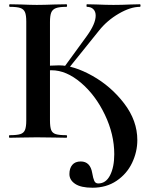

<svg xmlns="http://www.w3.org/2000/svg" viewBox="-20 -645 707 899"><path d="M305 170Q305 143 318.5 127Q332 111 358 111Q403 111 412 166Q416 190 421.5 202Q427 214 440 214Q476 214 495.5 175.5Q515 137 515 77Q515 -16 471 -108Q427 -200 358.5 -258Q290 -316 222 -316Q198 -316 163 -313L160 -333Q219 -339 256 -339Q325 -339 412.5 -290Q500 -241 561.5 -160.5Q623 -80 623 11Q623 66 598.5 117.5Q574 169 526 201.5Q478 234 413 234Q359 234 332 216Q305 198 305 170ZM25 -12Q59 -12 75 -17Q91 -22 97 -36.5Q103 -51 103 -81V-544Q103 -574 97 -588Q91 -602 75.5 -607.5Q60 -613 26 -613Q23 -613 23 -619Q23 -625 26 -625L79 -624Q125 -622 152 -622Q186 -622 236 -624L291 -625Q294 -625 294 -619Q294 -613 291 -613Q258 -613 242 -607Q226 -601 220 -586.5Q214 -572 214 -542V-81Q214 -51 219.5 -36.5Q225 -22 241 -17Q257 -12 291 -12Q294 -12 294 -6Q294 0 291 0Q256 0 235 -1L152 -2L79 -1Q59 0 25 0Q22 0 22 -6Q22 -12 25 -12ZM277 -326 387 -477Q428 -534 428 -572Q428 -591 417 -602Q406 -613 387 -613Q385 -613 385 -619Q385 -625 387 -625L433 -624Q477 -622 511 -622Q550 -622 592 -624L635 -625Q638 -625 638 -619Q638 -613 635 -613Q591 -613 536 -581Q481 -549 443 -501L295 -317Z"/></svg>

Font: Cormorant Infant
Style: Bold
Weight: 700
Designer: Christian Thalmann (Catharsis Fonts)
Foundry: Catharsis Fonts
Version: Version 4.000